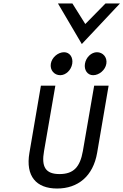

<svg xmlns="http://www.w3.org/2000/svg" viewBox="-20 -1072 709 1103"><path d="M515 -640C549 -640 585 -669 591 -706C597 -743 571 -772 537 -772C505 -772 474 -743 468 -706C462 -669 483 -640 515 -640ZM326 -640C358 -640 389 -669 395 -706C401 -743 380 -772 348 -772C314 -772 278 -743 272 -706C266 -669 292 -640 326 -640ZM456 -204C440 -113 403 -72 322 -72C241 -72 217 -114 233 -204L298 -580H215L149 -194C126 -60 188 11 308 11C428 11 515 -60 538 -194L604 -580H521ZM450 -819 669 -1052H586L470 -934L396 -1052H313Z"/></svg>

Font: Charger Monospace
Style: Regular
Weight: 400
Designer: Jasper
Foundry: Cannot Into Space Fonts
Version: Version 0.980